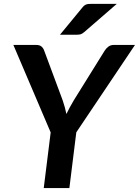

<svg xmlns="http://www.w3.org/2000/svg" viewBox="-20 -950 702 970"><path d="M47.5 0ZM365.5 -281.5 662 -723H554.5C543.8 -723 534.7 -720 527 -714C519.3 -708 513.2 -701.2 508.5 -693.5L353 -443.5C345.3 -430.8 338.5 -418.8 332.5 -407.5C326.5 -396.2 320.8 -385 315.5 -374C313.2 -385 310.5 -396.2 307.5 -407.8C304.5 -419.2 300.8 -431.2 296.5 -443.5L203.5 -693.5C200.5 -702.5 195.8 -709.7 189.5 -715C183.2 -720.3 174.3 -723 163 -723H47.5L236 -281L201 0H330.5ZM570 -930.5H444C438 -930.5 432.8 -930.3 428.2 -930C423.8 -929.7 419.6 -928.8 415.8 -927.5C411.9 -926.2 408.3 -924.1 405 -921.2C401.7 -918.4 398.2 -914.7 394.5 -910L283 -774.5H365C373.7 -774.5 380.8 -775.2 386.2 -776.5C391.8 -777.8 398 -781.5 405 -787.5Z"/></svg>

Font: Lato
Style: Bold Italic
Weight: 700
Italic angle: -7°
Designer: Lukasz Dziedzic
Foundry: tyPoland Lukasz Dziedzic
Version: Version 2.007; 2014-02-27